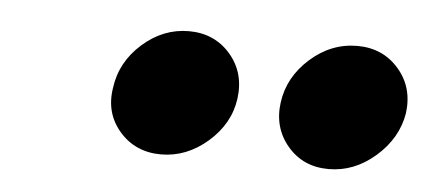

<svg xmlns="http://www.w3.org/2000/svg" viewBox="-28 -762 545 244"><g transform="rotate(5 245.0 -639.5)"><path d="M329.1 -639.2Q333.5 -671.9 360.1 -695.6Q386.7 -719.2 419.9 -719.2Q452.6 -719.2 472.9 -695.8Q493.2 -672.4 488.8 -639.2Q483.4 -606.9 456.5 -583.5Q429.7 -560.1 397 -560.1Q364.3 -560.1 344.5 -583.5Q324.7 -606.9 329.1 -639.2ZM115.2 -639.2Q119.6 -672.4 146 -695.8Q172.4 -719.2 205.1 -719.2Q237.8 -719.2 258.1 -695.8Q278.3 -672.4 273.9 -639.2Q269.5 -606.9 242.7 -583.5Q215.8 -560.1 183.1 -560.1Q150.4 -560.1 130.1 -583.5Q109.9 -606.9 115.2 -639.2Z"/></g></svg>

Font: Human Sans Bold
Style: Italic
Weight: 700
Italic angle: -8°
Designer: Tim Radville
Foundry: Continuum
Version: Version 1.000;FEAKit 1.0